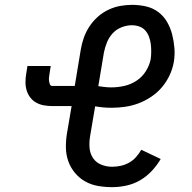

<svg xmlns="http://www.w3.org/2000/svg" viewBox="-20 -763 790 791"><path d="M442 8Q412 8 383.5 3Q355 -2 331 -15.5Q307 -29 289 -50.5Q271 -72 261.5 -98.5Q252 -125 251.5 -154.5Q251 -184 256 -214L275 -326H196Q178 -326 161 -329Q144 -332 129.5 -340Q115 -348 105 -361Q95 -374 90 -390Q85 -406 85 -424Q85 -442 88 -459L93 -491H189L184 -459Q183 -452 182 -444.5Q181 -437 182 -430Q183 -423 185.5 -416Q188 -409 195 -409H288L313 -560Q317 -584 325.5 -608Q334 -632 348.5 -654Q363 -676 382.5 -693.5Q402 -711 426 -722.5Q450 -734 475 -738.5Q500 -743 524 -743Q554 -743 582 -736.5Q610 -730 632 -713.5Q654 -697 668 -673Q682 -649 689 -622Q696 -595 698.5 -566Q701 -537 696 -507Q691 -479 678.5 -452.5Q666 -426 647 -403.5Q628 -381 602.5 -364Q577 -347 550 -337Q523 -327 495 -323Q467 -319 440 -319Q423 -319 405.5 -320.5Q388 -322 372 -325L351 -201Q347 -177 349 -153.5Q351 -130 363.5 -111.5Q376 -93 397.5 -84.5Q419 -76 442 -76Q460 -76 478 -80Q496 -84 512 -93Q528 -102 540.5 -116Q553 -130 562 -146L642 -108Q627 -82 605.5 -59Q584 -36 557.5 -20.5Q531 -5 501 1.5Q471 8 442 8ZM439 -403Q465 -403 492 -409Q519 -415 542.5 -430.5Q566 -446 581 -470Q596 -494 601 -520Q603 -536 603 -552Q603 -568 601 -583Q599 -598 593.5 -612.5Q588 -627 578 -638Q568 -649 553.5 -654Q539 -659 523 -659Q502 -659 480.5 -650.5Q459 -642 444 -625.5Q429 -609 420.5 -588Q412 -567 408 -546L385 -408Q399 -406 412 -404.5Q425 -403 439 -403Z"/></svg>

Font: Iosevka Etoile Medium
Style: Italic
Weight: 500
Italic angle: -9°
Designer: Belleve Invis
Foundry: Belleve Invis
Version: Version 22.1.2; ttfautohint (v1.8.4)